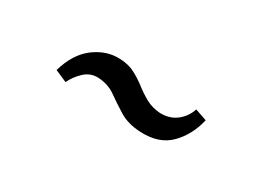

<svg xmlns="http://www.w3.org/2000/svg" viewBox="-21 -504 589 433"><g transform="rotate(30 274.0 -288.0)"><path d="M131.1 -241.1 100 -254.6Q113.7 -302.7 144.9 -326.1Q176.2 -349.5 211.2 -347.9Q234.2 -347.1 251.1 -338.1Q268.1 -329.1 282.8 -317.6Q297.6 -306.1 313.4 -297.5Q329.2 -288.9 350.1 -287.3Q375.3 -286.5 392.9 -300.2Q410.4 -313.9 417.2 -335.1L447.9 -324.6Q437.9 -281.7 410.1 -253.8Q382.4 -225.9 333.1 -228.3Q300 -229.9 277.7 -243.7Q255.4 -257.5 236.1 -271.3Q216.7 -285.1 190.4 -286.6Q169.9 -287.4 154.5 -273.1Q139.1 -258.7 131.1 -241.1Z"/></g></svg>

Font: Karma Variable Light
Style: Regular
Weight: 300
Designer: Joana Correia
Foundry: Indian Type Foundry
Version: Version 3.000